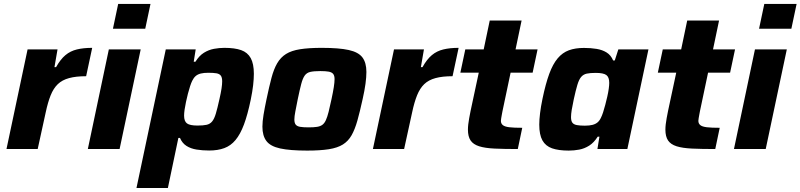

<svg xmlns="http://www.w3.org/2000/svg" viewBox="-20 -763 4098 983"><path d="M13.2 0 121.2 -510H274.5L258.8 -419.3H267.1Q289.6 -459.6 315 -480.7Q340.4 -501.9 373.8 -509.9Q407.1 -518 452 -518L421 -372.8Q368.8 -372.8 333.5 -363.1Q298.2 -353.5 276 -332.2Q253.8 -310.9 239.4 -275.2Q225 -239.5 214 -187.4L173 0Z M558.2 -615.8 585.1 -743H750.5L723.6 -615.8ZM429.7 0 537.2 -510H700.3L592.3 0Z M678.7 199.6 828.7 -510H981.9L971.8 -446.8H980.5Q999.6 -477.7 1024 -492.9Q1048.4 -508 1075.4 -513Q1102.4 -518 1128.9 -518Q1181.7 -518 1214.6 -506.4Q1247.5 -494.7 1263.6 -465.7Q1279.7 -436.6 1279.7 -385.1Q1279.7 -359.8 1276 -326.7Q1272.2 -293.6 1263.7 -252.5Q1247.7 -175.6 1229 -125.5Q1210.2 -75.3 1185.8 -46.1Q1161.5 -16.9 1128.4 -4.7Q1095.2 7.6 1051 7.6Q1016.1 7.6 986.3 2.7Q956.6 -2.1 934.7 -16Q912.8 -30 901.5 -56.7H893.2L839.5 199.6ZM991.1 -120.2Q1019.7 -120.2 1037.2 -123.9Q1054.7 -127.6 1065.8 -140.8Q1076.9 -154.1 1085 -181.2Q1093.1 -208.2 1103.4 -255Q1110.9 -287.8 1114.2 -309.7Q1117.5 -331.6 1117.5 -346.6Q1117.5 -366.2 1110.6 -375.6Q1103.7 -385 1088.3 -387.7Q1072.9 -390.4 1046.8 -390.4Q1023.8 -390.4 1008.2 -386.6Q992.5 -382.8 982.1 -373.9Q971.6 -364.9 964.2 -349.5Q959 -339.2 953.3 -321.8Q947.6 -304.3 942.1 -283.2Q936.7 -262.2 932.2 -240.9Q927.6 -219.5 925 -201.3Q922.5 -183.2 922.5 -171.1Q922.5 -141.9 937.4 -131.1Q952.3 -120.2 991.1 -120.2Z M1552.9 8Q1464.3 8 1414.2 -3Q1364.2 -14 1343.9 -41.1Q1323.5 -68.1 1323.5 -114.3Q1323.5 -140.7 1329.3 -175.6Q1335.1 -210.4 1344.5 -255Q1357.9 -319 1369.9 -364.2Q1381.8 -409.4 1399.3 -439.4Q1416.8 -469.4 1444.5 -486.7Q1472.2 -504 1516.6 -511Q1561 -518 1627.3 -518Q1715.9 -518 1765.5 -507Q1815.2 -496 1835.6 -468.9Q1855.9 -441.9 1855.9 -394.7Q1855.9 -368.3 1851.2 -333.7Q1846.5 -299 1836.5 -255Q1822.5 -191 1809.8 -145.8Q1797.1 -100.6 1780.1 -70.6Q1763.2 -40.6 1735.6 -23.3Q1707.9 -6 1663.5 1Q1619.2 8 1552.9 8ZM1560.2 -110.9Q1586.2 -110.9 1603 -113.5Q1619.8 -116.1 1630.4 -123.9Q1641 -131.7 1648.3 -147.6Q1655.6 -163.5 1662.3 -189.8Q1669 -216.2 1677.2 -255Q1685.2 -292.3 1689 -316.9Q1692.9 -341.6 1692.9 -358Q1692.9 -375.8 1685.7 -384.6Q1678.6 -393.3 1662.9 -396.2Q1647.2 -399.1 1619.9 -399.1Q1587.5 -399.1 1568.9 -394.9Q1550.3 -390.7 1540 -376.1Q1529.6 -361.4 1522.2 -332.9Q1514.7 -304.5 1504.4 -255Q1496.8 -216.7 1492 -191.8Q1487.1 -166.9 1487.1 -151Q1487.1 -133.6 1494 -124.9Q1500.9 -116.3 1516.9 -113.6Q1532.9 -110.9 1560.2 -110.9Z M1889.2 0 1997.2 -510H2150.5L2134.8 -419.3H2143.1Q2165.6 -459.6 2191 -480.7Q2216.4 -501.9 2249.8 -509.9Q2283.1 -518 2328 -518L2297 -372.8Q2244.8 -372.8 2209.5 -363.1Q2174.2 -353.5 2152 -332.2Q2129.8 -310.9 2115.4 -275.2Q2101 -239.5 2090 -187.4L2049 0Z M2631 0Q2560.8 0 2512 -2.3Q2463.2 -4.6 2433.1 -14.1Q2403 -23.6 2389.3 -43.8Q2375.7 -64 2375.7 -99.3Q2375.7 -112 2377.4 -126.6Q2379.1 -141.2 2382.2 -158.3Q2385.4 -175.3 2389.3 -195.2L2431.2 -391.1H2337L2362.2 -510H2456.4L2487.4 -658H2650.5L2619.5 -510H2732.2L2707 -391.1H2594.2L2552.5 -193.3Q2551.5 -187.9 2549.6 -177.8Q2547.8 -167.8 2546.1 -158.2Q2544.5 -148.5 2544.5 -144.4Q2544.5 -130.5 2554.4 -122.4Q2564.3 -114.3 2587.9 -111.5Q2611.4 -108.7 2653.8 -108.7Z M2891.7 8Q2839.9 8 2806.5 -3.6Q2773.2 -15.3 2757 -44.3Q2740.9 -73.4 2740.9 -124.9Q2740.9 -150.2 2745 -183.5Q2749 -216.8 2757.5 -257.5Q2773.5 -334.4 2792 -384.8Q2810.5 -435.1 2835.1 -464.3Q2859.7 -493.6 2892.5 -505.6Q2925.4 -517.6 2969.6 -517.6Q3005 -517.6 3034.5 -512.7Q3064 -507.9 3085.9 -494.2Q3107.9 -480.5 3119.2 -453.3H3127.5L3145.7 -510H3299.9L3191.9 0H3038.7L3048.9 -63.2H3040.1Q3021 -32.8 2996.6 -17.4Q2972.2 -2 2945.4 3Q2918.7 8 2891.7 8ZM2974.2 -119.6Q2997.8 -119.6 3013.5 -123.7Q3029.1 -127.7 3039.6 -136.6Q3050 -145.5 3056.8 -160.5Q3062.1 -170.8 3067.8 -188.2Q3073.5 -205.7 3078.9 -226.5Q3084.3 -247.2 3089.2 -268.4Q3094 -289.5 3096.6 -308.2Q3099.2 -326.8 3099.2 -338.9Q3099.2 -368.1 3084.2 -378.9Q3069.2 -389.8 3029.9 -389.8Q3001.9 -389.8 2984.4 -386.1Q2966.9 -382.4 2955.5 -369.2Q2944.2 -355.9 2936.1 -328.8Q2927.9 -301.8 2917.7 -255Q2910.7 -222.7 2907.1 -200.6Q2903.5 -178.4 2903.5 -163.4Q2903.5 -144.2 2910.4 -134.9Q2917.3 -125.6 2933.3 -122.6Q2949.2 -119.6 2974.2 -119.6Z M3642 0Q3571.8 0 3523 -2.3Q3474.2 -4.6 3444.1 -14.1Q3414 -23.6 3400.3 -43.8Q3386.7 -64 3386.7 -99.3Q3386.7 -112 3388.4 -126.6Q3390.1 -141.2 3393.2 -158.3Q3396.4 -175.3 3400.3 -195.2L3442.2 -391.1H3348L3373.2 -510H3467.4L3498.4 -658H3661.5L3630.5 -510H3743.2L3718 -391.1H3605.2L3563.5 -193.3Q3562.5 -187.9 3560.6 -177.8Q3558.8 -167.8 3557.1 -158.2Q3555.5 -148.5 3555.5 -144.4Q3555.5 -130.5 3565.4 -122.4Q3575.3 -114.3 3598.9 -111.5Q3622.4 -108.7 3664.8 -108.7Z M3866.2 -615.8 3893.1 -743H4058.5L4031.6 -615.8ZM3737.7 0 3845.2 -510H4008.3L3900.3 0Z"/></svg>

Font: Saira Thin
Style: Italic
Weight: 100
Italic angle: -12°
Designer: Hector Gatti with collaboration of the Omnibus-Type team
Foundry: Omnibus-Type
Version: Version 1.101